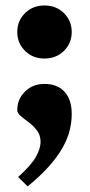

<svg xmlns="http://www.w3.org/2000/svg" viewBox="-20 -476 320 684"><path d="M44.5 154.5Q89.5 114.5 107 84.2Q124.5 54 124.5 29.5Q124.5 6 112 -10.8Q99.5 -27.5 83 -39.8Q66.5 -52 54 -62.5Q41.5 -73 41.5 -83.5Q41.5 -122.5 69 -149.8Q96.5 -177 138.5 -177Q184.5 -177 210 -149Q235.5 -121 235.5 -70Q235.5 -42 228.5 -12.8Q221.5 16.5 204.2 48Q187 79.5 156.5 114.2Q126 149 78.5 188ZM138.5 -456.5Q180.5 -456.5 208 -429Q235.5 -401.5 235.5 -362Q235.5 -322.5 208 -295Q180.5 -267.5 138.5 -267.5Q96.5 -267.5 69 -295Q41.5 -322.5 41.5 -362Q41.5 -401.5 69 -429Q96.5 -456.5 138.5 -456.5Z"/></svg>

Font: Newsreader 24pt ExtraBold
Style: Regular
Weight: 800
Designer: Hugues Gentile
Foundry: Production Type
Version: Version 1.003